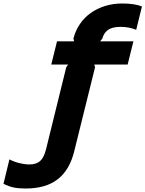

<svg xmlns="http://www.w3.org/2000/svg" viewBox="-214 -866 834 1101"><path d="M212 0Q186 108 117.5 161.5Q49 215 -67 215Q-108 215 -136 209Q-164 203 -194 188L-160 48Q-133 62 -102.5 69.5Q-72 77 -45 77Q-6 77 16 57.5Q38 38 50 -10L166 -481L177 -496H80L113 -629H211L207 -645Q219 -691 244.5 -728.5Q270 -766 307 -792Q344 -818 389.5 -832Q435 -846 487 -846Q558 -846 600 -829L567 -695Q527 -712 477 -712Q430 -712 405.5 -694.5Q381 -677 373 -645L360 -629H551L518 -496H327L331 -480Z"/></svg>

Font: TypoPRO Sinkin Sans
Style: 700 Bold Italic
Weight: 700
Italic angle: -112°
Designer: Keith Bates
Foundry: K-Type
Version: Sinkin Sans (version 1.0)  by Keith Bates   •   © 2014   www